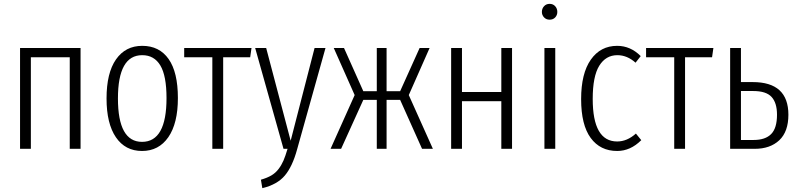

<svg xmlns="http://www.w3.org/2000/svg" viewBox="-20 -772 4137 996"><path d="M341.8 0V-475.1H140.1V0H84V-522.9H397.9V0Z M717.8 -534.2Q806.6 -534.2 854.7 -465.8Q902.8 -397.5 902.8 -263.2Q902.8 -132.3 853.3 -60.5Q803.7 11.2 716.8 11.2Q629.9 11.2 581.3 -59.8Q532.7 -130.9 532.7 -261.2Q532.7 -393.6 581.8 -463.9Q630.9 -534.2 717.8 -534.2ZM717.8 -485.8Q591.8 -485.8 591.8 -261.2Q591.8 -36.1 716.8 -36.1Q843.8 -36.1 843.8 -263.2Q843.8 -378.9 811.8 -432.4Q779.8 -485.8 717.8 -485.8Z M1284.7 -522.9 1277.8 -475.1H1137.7V0H1081.5V-475.1H935.5V-522.9Z M1668.5 -522.9 1521.5 2Q1497.1 91.8 1457.5 138.7Q1418 185.5 1340.8 204.1L1333.5 160.2Q1365.7 150.9 1387.5 138.2Q1409.2 125.5 1424.8 105Q1440.4 84.5 1450.4 61.3Q1460.4 38.1 1471.7 0H1450.7L1303.7 -522.9H1360.8L1487.8 -42L1611.8 -522.9Z M2208.5 -522.9 2100.6 -278.8 2225.6 0H2169.4L2055.7 -253.9H1985.4V0H1934.6V-253.9H1864.7L1749.5 0H1694.8L1819.8 -278.8L1711.4 -522.9H1764.6L1864.7 -298.8H1934.6V-522.9H1985.4V-298.8H2055.7L2156.7 -522.9Z M2580.6 0V-247.1H2376.5V0H2320.3V-522.9H2376.5V-294.9H2580.6V-522.9H2636.2V0Z M2831.1 -752Q2849.1 -752 2860.1 -739.7Q2871.1 -727.5 2871.1 -710Q2871.1 -693.4 2860.1 -681.6Q2849.1 -669.9 2831.1 -669.9Q2813.5 -669.9 2802.2 -681.9Q2791 -693.8 2791 -710Q2791 -727.5 2802.2 -739.7Q2813.5 -752 2831.1 -752ZM2860.4 -522.9V0H2804.2V-522.9Z M3181.6 -534.2Q3250.5 -534.2 3303.7 -481L3276.9 -446.8Q3233.4 -485.8 3182.6 -485.8Q3122.6 -485.8 3088.6 -430.9Q3054.7 -376 3054.7 -258.8Q3054.7 -38.1 3181.6 -38.1Q3232.9 -38.1 3278.8 -79.1L3306.6 -44.9Q3250.5 11.2 3181.6 11.2Q3093.8 11.2 3044.2 -56.4Q2994.6 -124 2994.6 -257.8Q2994.6 -391.1 3044.9 -462.6Q3095.2 -534.2 3181.6 -534.2Z M3680.7 -522.9 3673.8 -475.1H3533.7V0H3477.5V-475.1H3331.5V-522.9Z M3884.8 -346.2Q4069.8 -346.2 4069.8 -176.8Q4069.8 -88.9 4022.5 -44.4Q3975.1 0 3895.5 0H3767.6V-522.9H3823.7V-346.2ZM3889.6 -45.9Q3950.2 -45.9 3980.5 -76.7Q4010.7 -107.4 4010.7 -176.8Q4010.7 -238.3 3982.7 -269Q3954.6 -299.8 3887.7 -299.8H3823.7V-45.9Z"/></svg>

Font: Fira Sans Compressed Light
Style: Regular
Weight: 300
Width: 1
Designer: Carrois Corporate & Edenspiekermann AG
Foundry: Carrois Corporate GbR & Edenspiekermann AG
Version: Version 4.203;PS 004.203;hotconv 1.0.88;makeotf.lib2.5.64775